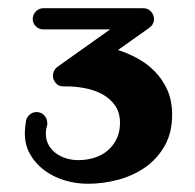

<svg xmlns="http://www.w3.org/2000/svg" viewBox="-20 -721 472 464"><path d="M396 -443.8Q396 -400.9 378.4 -369.4Q360.8 -337.9 332 -317.4Q303.2 -296.9 266.6 -286.9Q230 -276.9 191.9 -276.9Q164.1 -276.9 137 -284.9Q109.9 -293 88.4 -308.6Q66.9 -324.2 53.5 -346.9Q40 -369.6 40 -398.9Q40 -411.6 43 -430.2Q45.4 -439 52.5 -444.6Q59.6 -450.2 67.9 -450.2Q80.1 -450.2 87.2 -441.9Q94.2 -433.6 94.2 -423.8V-418.9Q90.8 -409.2 90.8 -397.9Q90.8 -381.8 97.9 -369.9Q105 -357.9 116.2 -349.9Q127.4 -341.8 141.4 -337.9Q155.3 -334 168.9 -334Q190.4 -334 209 -340.1Q227.5 -346.2 241 -357.9Q254.4 -369.6 262.2 -386.2Q270 -402.8 270 -423.8Q270 -449.7 257.6 -466.8Q245.1 -483.9 226.1 -493.9Q207 -503.9 184.3 -508.1Q161.6 -512.2 141.1 -512.2H134.8H132.8Q121.6 -512.2 114.7 -520.3Q107.9 -528.3 107.9 -538.1Q107.9 -543.9 110.6 -549.6Q113.3 -555.2 118.2 -559.1L246.1 -649.9H85Q74.2 -649.9 66.7 -657.2Q59.1 -664.6 59.1 -674.8Q59.1 -685.5 66.7 -693.4Q74.2 -701.2 85 -701.2H326.2Q337.4 -701.2 344.7 -693.4Q352.1 -685.5 352.1 -674.8Q352.1 -662.1 340.8 -653.8L265.1 -600.1Q288.6 -592.8 312 -580.1Q335.4 -567.4 354.2 -548.3Q373 -529.3 384.5 -503.4Q396 -477.5 396 -443.8Z"/></svg>

Font: Ribeye
Style: Regular
Weight: 400
Designer: Astigmatic (AOETI)
Foundry: Astigmatic (AOETI)
Version: Version 1.000